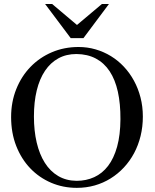

<svg xmlns="http://www.w3.org/2000/svg" viewBox="-20 -909 763 945"><path d="M683.1 -335Q683.1 -285.2 671.9 -239.5Q660.6 -193.8 639.9 -155Q619.1 -116.2 589.8 -84.7Q560.5 -53.2 524.4 -30.8Q488.3 -8.3 446.3 3.7Q404.3 15.6 357.9 15.6Q290.5 15.6 231.7 -9.5Q172.9 -34.7 128.9 -80.6Q85 -126.5 59.8 -190.7Q34.7 -254.9 34.7 -333Q34.7 -407.2 60.1 -470.5Q85.4 -533.7 130.1 -579.8Q174.8 -626 235.4 -651.9Q295.9 -677.7 366.7 -677.7Q410.2 -677.7 450.4 -666Q490.7 -654.3 525.9 -632.8Q561 -611.3 589.8 -580.6Q618.7 -549.8 639.4 -511.7Q660.2 -473.6 671.6 -429.2Q683.1 -384.8 683.1 -335ZM572.8 -322.3Q573.2 -397.9 560.1 -457.5Q546.9 -517.1 519.8 -558.1Q492.7 -599.1 451.9 -620.8Q411.1 -642.6 356 -643.1Q306.2 -643.1 267.3 -621.8Q228.5 -600.6 201.7 -560.8Q174.8 -521 160.9 -464.1Q147 -407.2 147 -335.9Q147 -265.6 160.6 -207.5Q174.3 -149.4 200.7 -107.7Q227.1 -65.9 266.4 -42.7Q305.7 -19.5 356.9 -19Q404.3 -19 443.8 -37.1Q483.4 -55.2 512 -92.5Q540.5 -129.9 556.4 -187Q572.3 -244.1 572.8 -322.3ZM390.6 -721.2H328.1L202.1 -889.2H236.8L358.9 -786.1L481.4 -889.2H516.1Z"/></svg>

Font: Doulos SIL Viet
Style: Regular
Weight: 400
Designer: Walt Agee, Victor Gaultney, Peter Martin, Debbi Hosken, Becca Hirsbrunner
Foundry: SIL International
Version: Version 5.000